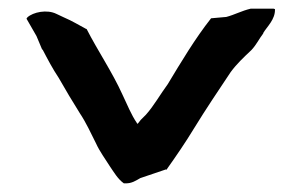

<svg xmlns="http://www.w3.org/2000/svg" viewBox="-20 -440 699 442"><path d="M41 -397 64 -357 77 -326H78C90 -303 101 -282 115 -261C131 -233 147 -206 164 -179C178 -158 189 -134 201 -110C209 -92 223 -73 233 -57C242 -44 251 -28 265 -18H268C283 -17 294 -25 303 -30L362 -50L363 -49C385 -80 407 -112 427 -145C454 -189 483 -232 511 -274C525 -293 541 -308 559 -325C571 -338 576 -350 586 -363V-364C594 -378 614 -395 613 -419L610 -420H557C536 -415 520 -406 501 -401L467 -398H466C429 -351 398 -299 366 -246C349 -223 334 -196 316 -176L304 -164C301 -160 300 -159 297 -155C297 -155 295 -156 295 -157C282 -176 273 -199 262 -222C238 -275 205 -323 179 -374V-373C162 -382 146 -392 127 -400L110 -408C88 -419 56 -412 43 -400Z"/></svg>

Font: Hussar Pisanka
Style: Sbd
Weight: 600
Designer: Robert Jablonski
Foundry: Cannot Into Space Fonts
Version: Version 1.070